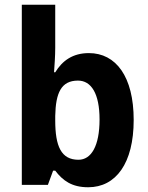

<svg xmlns="http://www.w3.org/2000/svg" viewBox="-20 -873 625 810"><path d="M213 -671V-853H72V-93H182L204 -153H213C245 -111 283 -83 352 -83C469 -83 544 -184 544 -367C544 -550 469 -649 355 -649C287 -649 243 -617 213 -568H208C210 -596 213 -638 213 -671ZM309 -533C365 -533 400 -478 400 -369C400 -257 365 -199 311 -199C238 -199 213 -256 213 -365V-384C215 -481 238 -533 309 -533Z"/></svg>

Font: Noto Sans Kannada UI SemiCondensed
Style: Bold
Weight: 700
Width: 4
Designer: Jelle Bosma - Monotype Design Team
Foundry: Monotype Imaging Inc.
Version: Version 2.005